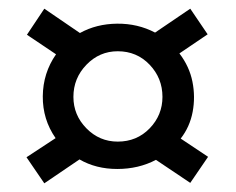

<svg xmlns="http://www.w3.org/2000/svg" viewBox="-20 -517 543 442"><path d="M82 -95 41 -155 108 -199Q78 -242 78.5 -295.5Q79 -349 109 -392L42 -437L82 -497L164 -441Q202 -462 249.5 -462.5Q297 -463 337 -442L418 -497L458 -438L393 -394Q416 -364 423 -329Q430 -294 423.5 -259.5Q417 -225 396 -198L459 -156L418 -96L339 -149Q299 -128 250 -128Q201 -128 163 -150ZM251 -191Q295 -191 324.5 -221.5Q354 -252 354 -294Q354 -337 324.5 -368Q295 -399 251 -399Q209 -399 179 -368Q149 -337 149 -294Q149 -252 179 -221.5Q209 -191 251 -191Z"/></svg>

Font: Podkova Medium
Style: Regular
Weight: 500
Designer: Ilya Yudin
Foundry: Cyreal (www.cyreal.org)
Version: Version 2.103